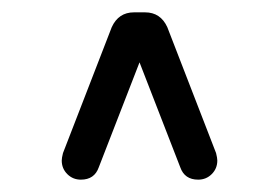

<svg xmlns="http://www.w3.org/2000/svg" viewBox="-20 -699 452 311"><path d="M140 -428Q133 -408 111 -408Q98 -408 89 -417Q80 -426 80 -439Q80 -443 82 -451L161 -655Q172 -679 197 -679H215Q240 -679 251 -655L330 -451Q332 -443 332 -439Q332 -426 323 -417Q314 -408 301 -408Q279 -408 272 -428L206 -598Z"/></svg>

Font: Jura SemiBold
Style: Regular
Weight: 600
Designer: Daniel Johnson, Alexei Vanyashin
Foundry: Daniel Johnson
Version: Version 5.103